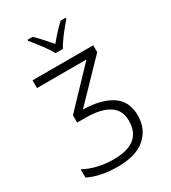

<svg xmlns="http://www.w3.org/2000/svg" viewBox="-226 -1059 1052 1183"><g transform="rotate(-30 300.0 -468.0)"><path d="M325 -788Q341 -819 375 -863.5Q409 -908 436 -938V-946H400Q373 -921 348 -893.5Q323 -866 300 -838Q277 -864 251 -893.5Q225 -923 200 -946H164V-938Q194 -903 225.5 -860.5Q257 -818 273 -788ZM520 -202Q520 -303 448 -351.5Q376 -400 245 -403L498 -665V-714H66V-659H418L174 -403V-351H234Q341 -351 398.5 -314.5Q456 -278 456 -202Q456 -42 258 -42Q139 -42 49 -91V-32Q134 10 257 10Q387 10 453.5 -48.5Q520 -107 520 -202Z"/></g></svg>

Font: Noto Sans Mono UI Light
Style: Regular
Weight: 300
Designer: Monotype Design team
Foundry: Monotype Imaging Inc.
Version: 1.000